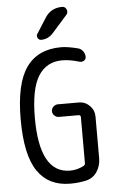

<svg xmlns="http://www.w3.org/2000/svg" viewBox="-63 -1002 626 1053"><g transform="rotate(-5 250.0 -475.0)"><path d="M226.6 -910.2Q258.8 -960 320.3 -960Q336.9 -960 343.8 -943.8Q350.6 -927.7 339.8 -915L255.9 -820.3Q228.5 -790 190.4 -790Q177.7 -790 171.4 -802.2Q165 -814.5 171.9 -824.2ZM280.3 9.8Q162.1 9.8 101.1 -79.1Q40 -168 40 -365.2Q40 -561.5 103.5 -650.9Q167 -740.2 294.9 -740.2Q330.1 -740.2 387.7 -725.6Q403.3 -721.7 414.1 -707.5Q424.8 -693.4 424.8 -675.8Q424.8 -662.1 413.6 -655.3Q402.3 -648.4 388.7 -652.3Q335.9 -668 294.9 -668Q208 -668 163.1 -596.2Q118.2 -524.4 118.2 -365.2Q118.2 -62.5 285.2 -61.5Q324.2 -61.5 360.4 -80.1Q370.1 -85 370.1 -95.7V-348.6Q370.1 -359.4 359.4 -360.4H250Q236.3 -360.4 225.6 -370.6Q214.8 -380.9 214.8 -395Q214.8 -409.2 225.6 -419.4Q236.3 -429.7 250 -429.7H365.2Q400.4 -429.7 425.3 -404.8Q450.2 -379.9 450.2 -344.7V-115.2Q450.2 -74.2 428.7 -41.5Q407.2 -8.8 370.1 0Q329.1 9.8 280.3 9.8Z"/></g></svg>

Font: Rounded-X Mgen+ 2m regular
Style: Regular
Weight: 400
Designer: [Source Han Sans]
Ryoko NISHIZUKA  (kana & ideographs); Paul D. Hunt (Latin, Greek & Cyrillic); Wenlong ZHANG  (bopomofo
Version: Version 1.059.20150602